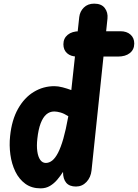

<svg xmlns="http://www.w3.org/2000/svg" viewBox="-20 -1024 757 1054"><path d="M203 10Q153.5 10 119 -15.2Q84.5 -40.5 64.2 -82.2Q44 -124 37 -175Q30 -226 35.5 -277Q44.5 -365.5 79 -426.8Q113.5 -488 165.5 -519.5Q217.5 -551 278.5 -551Q299.5 -551 324 -544.5Q348.5 -538 371.5 -529.5L415 -930Q418.5 -961 440.2 -982.5Q462 -1004 497 -1004Q537 -1004 555.2 -979.8Q573.5 -955.5 570 -922L482.5 -88.5Q478.5 -50.5 454.8 -25.2Q431 0 397 0Q361 0 343.5 -20.8Q326 -41.5 326 -79V-80.5Q312 -58.5 294.5 -37.8Q277 -17 254.5 -3.5Q232 10 203 10ZM185 -262.5Q180.5 -223 184.8 -193Q189 -163 201 -146.2Q213 -129.5 231.5 -129.5Q250 -129.5 266.8 -142.8Q283.5 -156 298.8 -185.5Q314 -215 327.8 -263Q341.5 -311 354 -380.5L355 -386Q331.5 -401 312 -406.5Q292.5 -412 277.5 -412Q253 -412 234.2 -395.8Q215.5 -379.5 203 -346.5Q190.5 -313.5 185 -262.5ZM403.5 -713.5Q368.5 -713.5 348.2 -731.8Q328 -750 328 -781Q328 -813.5 351.8 -833Q375.5 -852.5 416.5 -852.5H641.5Q675.5 -852.5 696.2 -834.2Q717 -816 717 -785Q717 -752 693 -732.8Q669 -713.5 627 -713.5Z"/></svg>

Font: Edu SA Hand
Style: Bold
Weight: 700
Designer: Tina and Corey Anderson, Eben Sorkin, Mirko Velimirovic
Foundry: Google for Education
Version: Version 2.000